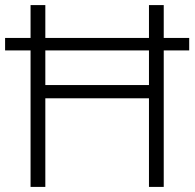

<svg xmlns="http://www.w3.org/2000/svg" viewBox="-20 -734 764 754"><path d="M100 0V-536H0V-585H100V-714H158V-585H565V-714H623V-585H723V-536H623V0H565V-348H158V0ZM158 -400H565V-536H158Z"/></svg>

Font: Noto Sans Myanmar Light
Style: Regular
Weight: 300
Designer: Monotype Design Team
Foundry: Monotype Imaging Inc.
Version: Version 2.107; ttfautohint (v1.8.4.7-5d5b)